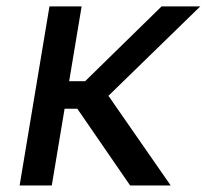

<svg xmlns="http://www.w3.org/2000/svg" viewBox="-20 -565 671 585"><path d="M228.7 -545.5 190.7 -317.5H239.3L472.3 -545.5H590.2L310.4 -273.1L500 0H376.4L215.6 -233.7H176.8L137.8 0H39.8L130.7 -545.5Z"/></svg>

Font: Karasuma Gothic
Style: Italic
Weight: 400
Italic angle: -9.39999°
Designer: Rasmus Andersson / Ryoko Nishizuka
Foundry: Genbu
Version: Version 1.00